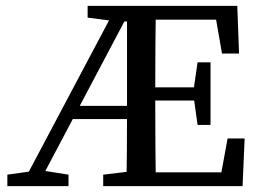

<svg xmlns="http://www.w3.org/2000/svg" viewBox="-20 -633 881 653"><path d="M5 0V-39L105 -53H124L213 -39V0ZM52 0 377 -613H431L107 0ZM198 -228 222 -273H459V-228ZM278 -573V-613H459V-560H379ZM331 0V-39L449 -53H459V0ZM410 0Q411 -57 411.5 -116.5Q412 -176 412 -240V-613H510Q509 -543 508.5 -471.5Q508 -400 508 -328V-294Q508 -216 508.5 -143.5Q509 -71 510 0ZM459 -291V-336H667V-291ZM652 -208 638 -308V-325L652 -421H696V-208ZM459 -566V-613H787L793 -451H735L715 -566ZM459 0V-47H733L754 -162H812L805 0Z"/></svg>

Font: Lisu Bosa Medium
Style: Regular
Weight: 500
Designer: David Morse, Annie Olsen, Victor Gaultney, Frank Grießhammer (Latin)
Foundry: SIL International
Version: Version 2.000